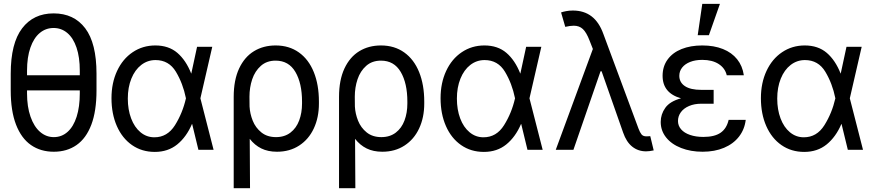

<svg xmlns="http://www.w3.org/2000/svg" viewBox="-20 -771 4503 988"><path d="M256.8 9.8Q189 9.8 139.4 -24.7Q89.8 -59.1 62.5 -129.6Q35.2 -200.2 35.2 -305.7V-391.6Q35.2 -548.3 93.8 -625.2Q152.3 -702.1 255.9 -702.1Q360.4 -702.1 418.5 -625.5Q476.6 -548.8 476.6 -391.6V-305.7Q476.6 -199.7 450 -129.4Q423.3 -59.1 374 -24.7Q324.7 9.8 256.8 9.8ZM255.9 -627Q215.3 -627 184.6 -601.3Q153.8 -575.7 136.5 -526.1Q119.1 -476.6 119.1 -407.2V-383.8H390.6V-407.2Q390.6 -476.6 373.8 -526.1Q356.9 -575.7 326.4 -601.3Q295.9 -627 255.9 -627ZM256.8 -65.4Q297.4 -65.4 327.6 -92.3Q357.9 -119.1 374.3 -170.2Q390.6 -221.2 390.6 -291V-305.7H119.1V-291Q119.1 -221.7 137 -170.7Q154.8 -119.6 186 -92.5Q217.3 -65.4 256.8 -65.4Z M553.7 -265.6Q553.7 -344.2 582.5 -406Q611.3 -467.8 662.8 -502.4Q714.4 -537.1 779.3 -537.1Q848.1 -537.1 892.6 -499Q937 -460.9 963.9 -392.6H964.4L994.1 -530.3H1072.3L1011.2 -265.1L1079.1 0H1001L968.8 -132.8H967.8Q939.5 -66.4 892.1 -27.8Q844.7 10.7 776.4 10.7Q710 10.7 659.4 -24.4Q608.9 -59.6 581.3 -122.3Q553.7 -185.1 553.7 -265.6ZM774.4 -64.5Q841.3 -64.5 880.4 -126.7Q919.4 -189 936.5 -263.7L937 -265.1L936.5 -266.6Q921.4 -341.3 885.3 -401.6Q849.1 -461.9 780.3 -461.9Q739.3 -461.9 706.8 -436.8Q674.3 -411.6 656 -366.5Q637.7 -321.3 637.7 -263.7Q637.7 -207 654.8 -161.6Q671.9 -116.2 703.1 -90.3Q734.4 -64.5 774.4 -64.5Z M1398.4 -537.1Q1467.8 -537.1 1518.1 -501.2Q1568.4 -465.3 1594.7 -400.1Q1621.1 -335 1621.1 -248V-238.3Q1621.1 -166 1594.7 -109.9Q1568.4 -53.7 1519.5 -22Q1470.7 9.8 1405.3 9.8Q1358.9 9.8 1324.7 -7.1Q1290.5 -23.9 1265.1 -56.6L1266.6 197.3H1182.6V-272.5Q1182.6 -358.9 1210.4 -418.5Q1238.3 -478 1286.9 -507.6Q1335.4 -537.1 1398.4 -537.1ZM1264.2 -223.1Q1266.1 -186 1280.5 -149.9Q1294.9 -113.8 1325 -89.6Q1355 -65.4 1400.4 -65.4Q1444.3 -65.4 1474.6 -88.6Q1504.9 -111.8 1519.5 -151.1Q1534.2 -190.4 1534.2 -238.3V-248Q1534.2 -342.8 1500 -400.9Q1465.8 -459 1398.4 -459Q1352.5 -459 1322.3 -432.1Q1292 -405.3 1277.8 -363Q1263.7 -320.8 1263.7 -273.4Z M1940.4 -537.1Q2009.8 -537.1 2060.1 -501.2Q2110.4 -465.3 2136.7 -400.1Q2163.1 -335 2163.1 -248V-238.3Q2163.1 -166 2136.7 -109.9Q2110.4 -53.7 2061.5 -22Q2012.7 9.8 1947.3 9.8Q1900.9 9.8 1866.7 -7.1Q1832.5 -23.9 1807.1 -56.6L1808.6 197.3H1724.6V-272.5Q1724.6 -358.9 1752.4 -418.5Q1780.3 -478 1828.9 -507.6Q1877.4 -537.1 1940.4 -537.1ZM1806.2 -223.1Q1808.1 -186 1822.5 -149.9Q1836.9 -113.8 1866.9 -89.6Q1897 -65.4 1942.4 -65.4Q1986.3 -65.4 2016.6 -88.6Q2046.9 -111.8 2061.5 -151.1Q2076.2 -190.4 2076.2 -238.3V-248Q2076.2 -342.8 2042 -400.9Q2007.8 -459 1940.4 -459Q1894.5 -459 1864.3 -432.1Q1834 -405.3 1819.8 -363Q1805.7 -320.8 1805.7 -273.4Z M2247.1 -265.6Q2247.1 -344.2 2275.9 -406Q2304.7 -467.8 2356.2 -502.4Q2407.7 -537.1 2472.7 -537.1Q2541.5 -537.1 2585.9 -499Q2630.4 -460.9 2657.2 -392.6H2657.7L2687.5 -530.3H2765.6L2704.6 -265.1L2772.5 0H2694.3L2662.1 -132.8H2661.1Q2632.8 -66.4 2585.4 -27.8Q2538.1 10.7 2469.7 10.7Q2403.3 10.7 2352.8 -24.4Q2302.2 -59.6 2274.7 -122.3Q2247.1 -185.1 2247.1 -265.6ZM2467.8 -64.5Q2534.7 -64.5 2573.7 -126.7Q2612.8 -189 2629.9 -263.7L2630.4 -265.1L2629.9 -266.6Q2614.7 -341.3 2578.6 -401.6Q2542.5 -461.9 2473.6 -461.9Q2432.6 -461.9 2400.1 -436.8Q2367.7 -411.6 2349.4 -366.5Q2331.1 -321.3 2331.1 -263.7Q2331.1 -207 2348.1 -161.6Q2365.2 -116.2 2396.5 -90.3Q2427.7 -64.5 2467.8 -64.5Z M3186.5 -88.9 3075.7 -404.3H3070.3L2930.7 0H2839.8L3030.8 -519L3013.7 -562.5Q2997.6 -604.5 2979.2 -621.6Q2960.9 -638.7 2932.6 -638.7Q2913.6 -638.7 2888.7 -632.8L2867.2 -707Q2876.5 -710.4 2892.8 -713.6Q2909.2 -716.8 2927.7 -716.8Q2984.9 -716.8 3023.9 -687Q3063 -657.2 3085 -595.7L3265.6 -109.4Q3272.9 -89.8 3281 -79.6Q3289.1 -69.3 3306.6 -69.3L3326.2 -70.3L3343.8 2.9Q3320.8 7.8 3304.7 7.8Q3263.7 7.8 3233.4 -16.4Q3203.1 -40.5 3186.5 -88.9Z M3484.4 -265.1Q3389.6 -292 3389.6 -380.9Q3389.6 -429.2 3415.3 -464.6Q3440.9 -500 3487.1 -518.6Q3533.2 -537.1 3593.8 -537.1Q3654.3 -537.1 3700 -518.8Q3745.6 -500.5 3773.2 -466.1Q3800.8 -431.6 3807.6 -383.8H3719.7Q3711.4 -419.9 3678.5 -441.4Q3645.5 -462.9 3593.8 -462.9Q3558.1 -462.9 3531.5 -452.4Q3504.9 -441.9 3490.2 -423.3Q3475.6 -404.8 3475.6 -380.9Q3475.6 -347.2 3504.4 -327.9Q3533.2 -308.6 3588.9 -308.6H3652.3V-237.3H3588.9Q3553.2 -237.3 3525.9 -225.6Q3498.5 -213.9 3483.6 -193.6Q3468.8 -173.3 3468.8 -148.4Q3468.8 -124 3484.9 -105.5Q3501 -86.9 3530.8 -76.7Q3560.5 -66.4 3599.6 -66.4Q3656.7 -66.4 3688 -87.9Q3719.2 -109.4 3729.5 -154.3H3817.4Q3811.5 -105 3782.7 -67.9Q3753.9 -30.8 3705.8 -10.5Q3657.7 9.8 3595.7 9.8Q3534.2 9.8 3484.9 -9.5Q3435.5 -28.8 3407.7 -63.7Q3379.9 -98.6 3379.9 -143.6Q3379.9 -183.1 3403.6 -216.3Q3427.2 -249.5 3484.4 -265.1ZM3593.8 -751H3684.6L3627.9 -589.8H3570.3Z M3895.5 -265.6Q3895.5 -344.2 3924.3 -406Q3953.1 -467.8 4004.6 -502.4Q4056.2 -537.1 4121.1 -537.1Q4189.9 -537.1 4234.4 -499Q4278.8 -460.9 4305.7 -392.6H4306.2L4335.9 -530.3H4414.1L4353 -265.1L4420.9 0H4342.8L4310.5 -132.8H4309.6Q4281.2 -66.4 4233.9 -27.8Q4186.5 10.7 4118.2 10.7Q4051.8 10.7 4001.2 -24.4Q3950.7 -59.6 3923.1 -122.3Q3895.5 -185.1 3895.5 -265.6ZM4116.2 -64.5Q4183.1 -64.5 4222.2 -126.7Q4261.2 -189 4278.3 -263.7L4278.8 -265.1L4278.3 -266.6Q4263.2 -341.3 4227.1 -401.6Q4190.9 -461.9 4122.1 -461.9Q4081.1 -461.9 4048.6 -436.8Q4016.1 -411.6 3997.8 -366.5Q3979.5 -321.3 3979.5 -263.7Q3979.5 -207 3996.6 -161.6Q4013.7 -116.2 4044.9 -90.3Q4076.2 -64.5 4116.2 -64.5Z"/></svg>

Font: Pretendard GOV
Style: Regular
Weight: 400
Designer: Base glyphs from Inter by Rasmus Andersson; Hangeul glyphs from Noto Sans CJK(Source Han Sans) by Jang Soo-young and Kan
Foundry: Kil Hyung-jin
Version: Version 1.309